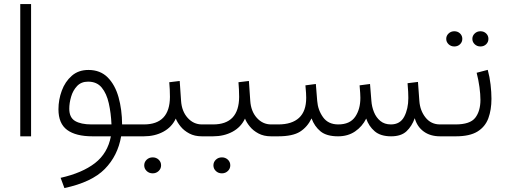

<svg xmlns="http://www.w3.org/2000/svg" viewBox="-20 -683 2537 962"><path d="M135.7 -662.6V0H81.5V-662.6Z M422.9 -332.5Q482.4 -332.5 519.5 -295.2Q556.6 -257.8 574 -195.8Q591.3 -133.8 591.8 -59.6H664.1V0H586.9Q570.3 97.2 505.1 163.6Q439.9 230 302.7 259.3L283.7 208Q392.1 183.6 455.8 134.3Q519.5 85 535.6 0H443.4Q359.9 0 316.4 -32Q272.9 -64 272.9 -135.3Q272.9 -183.6 289.6 -228.8Q306.2 -273.9 339.6 -303.2Q373 -332.5 422.9 -332.5ZM438.5 -59.6H538.6Q536.1 -116.7 525.1 -165.5Q514.2 -214.4 489.7 -244.1Q465.3 -273.9 421.4 -273.9Q386.7 -273.9 366 -251.7Q345.2 -229.5 336.2 -198Q327.1 -166.5 327.1 -138.2Q327.1 -94.2 356.2 -76.9Q385.3 -59.6 438.5 -59.6Z M644.5 -59.6H701.2Q830.6 -59.6 831.5 -197.3Q831.5 -218.3 830.6 -234.9Q829.6 -251.5 828.1 -271L880.4 -277.3L887.2 -178.2Q890.6 -125.5 920.2 -92.5Q949.7 -59.6 991.7 -59.6H1010.7V0H991.2Q955.1 0 928.5 -14.2Q901.9 -28.3 885 -49.1Q868.2 -69.8 860.8 -88.9Q840.8 -45.9 798.1 -22.9Q755.4 0 700.7 0H644.5ZM702.6 145.5Q702.6 128.9 714.8 117.2Q727.1 105.5 745.1 105.5Q762.7 105.5 774.9 116.9Q787.1 128.4 787.1 145.5Q787.1 162.1 774.9 173.8Q762.7 185.5 745.1 185.5Q727.1 185.5 714.8 173.8Q702.6 162.1 702.6 145.5Z M991.2 -59.6H1047.9Q1177.2 -59.6 1178.2 -197.3Q1178.2 -218.3 1177.2 -234.9Q1176.3 -251.5 1174.8 -271L1227.1 -277.3L1233.9 -178.2Q1237.3 -125.5 1266.8 -92.5Q1296.4 -59.6 1338.4 -59.6H1357.4V0H1337.9Q1301.8 0 1275.1 -14.2Q1248.5 -28.3 1231.7 -49.1Q1214.8 -69.8 1207.5 -88.9Q1187.5 -45.9 1144.8 -22.9Q1102.1 0 1047.4 0H991.2ZM1049.3 145.5Q1049.3 128.9 1061.5 117.2Q1073.7 105.5 1091.8 105.5Q1109.4 105.5 1121.6 116.9Q1133.8 128.4 1133.8 145.5Q1133.8 162.1 1121.6 173.8Q1109.4 185.5 1091.8 185.5Q1073.7 185.5 1061.5 173.8Q1049.3 162.1 1049.3 145.5Z M1939.5 0Q1886.7 0 1857.2 -25.4Q1827.6 -50.8 1814.9 -88.9Q1794.9 -48.8 1759 -24.4Q1723.1 0 1673.8 0Q1616.2 0 1585.9 -24.9Q1555.7 -49.8 1541 -89.8Q1520 -46.4 1483.2 -23.2Q1446.3 0 1373.5 0H1339.4V-59.6H1374.5Q1442.4 -59.6 1478.3 -92.5Q1514.2 -125.5 1514.2 -192.9Q1514.2 -204.6 1513.4 -216.8Q1512.7 -229 1510.3 -255.4L1562.5 -262.2L1569.3 -177.7Q1572.8 -131.8 1598.6 -95.7Q1624.5 -59.6 1674.8 -59.6Q1732.9 -59.6 1759.3 -97.4Q1785.6 -135.3 1785.6 -192.9Q1785.6 -204.6 1784.7 -216.8Q1783.7 -229 1781.7 -255.4L1834 -262.2L1840.8 -177.7Q1842.8 -148.4 1853.8 -121.3Q1864.7 -94.2 1885.7 -76.9Q1906.7 -59.6 1938.5 -59.6Q1984.9 -59.6 2005.4 -98.6Q2025.9 -137.7 2025.9 -191.9Q2025.9 -208 2025.1 -223.1Q2024.4 -238.3 2022 -266.1L2074.2 -272.5L2081.1 -177.7Q2084.5 -128.9 2112.1 -94.2Q2139.6 -59.6 2184.6 -59.6H2206.1V0H2185.1Q2135.7 0 2102.8 -24.2Q2069.8 -48.3 2058.1 -90.8Q2043.5 -50.3 2016.6 -25.1Q1989.7 0 1939.5 0Z M2346.7 -488.3Q2346.7 -503.9 2358.4 -515.1Q2370.1 -526.4 2387.2 -526.4Q2404.3 -526.4 2415.8 -515.4Q2427.2 -504.4 2427.2 -488.3Q2427.2 -472.2 2415.8 -461.2Q2404.3 -450.2 2387.2 -450.2Q2370.1 -450.2 2358.4 -461.4Q2346.7 -472.7 2346.7 -488.3ZM2215.8 -488.3Q2215.8 -503.9 2227.5 -515.1Q2239.3 -526.4 2256.3 -526.4Q2273.4 -526.4 2284.9 -515.4Q2296.4 -504.4 2296.4 -488.3Q2296.4 -472.2 2284.9 -461.2Q2273.4 -450.2 2256.3 -450.2Q2239.3 -450.2 2227.5 -461.4Q2215.8 -472.7 2215.8 -488.3ZM2187.5 -59.6H2262.7Q2335.4 -59.6 2361.3 -93Q2387.2 -126.5 2387.2 -182.6Q2387.2 -210.4 2382.3 -246.6Q2377.4 -282.7 2368.2 -318.4L2423.8 -333Q2433.6 -297.4 2438 -259Q2442.4 -220.7 2442.4 -188Q2442.4 -132.8 2426.8 -90.3Q2411.1 -47.9 2372.3 -23.9Q2333.5 0 2263.7 0H2187.5Z"/></svg>

Font: Vazirmatn RD ExtraLight
Style: Regular
Weight: 200
Designer: Saber Rastikerdar
Foundry: Saber Rastikerdar
Version: Version 32.102